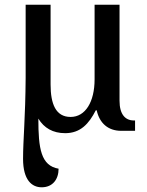

<svg xmlns="http://www.w3.org/2000/svg" viewBox="-20 -556 626 816"><path d="M157 240C204 240 229 206 229 161C154 148 143 76 143 -52C167 -12 205 10 257 10C322 10 358 -30 387 -87H391C403 -32 440 0 495 0H554V-44H549C513 -44 488 -69 488 -128V-536H382V-219C382 -123 343 -59 280 -59C217 -59 195 -114 195 -197V-536H89V-225C88 -58 78 39 78 119C78 210 116 240 157 240Z"/></svg>

Font: Noto Serif SemiCondensed Medium
Style: Regular
Weight: 500
Width: 4
Designer: Monotype Design Team
Foundry: Monotype Imaging Inc.
Version: Version 2.014